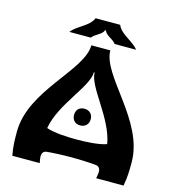

<svg xmlns="http://www.w3.org/2000/svg" viewBox="-122 -954 968 1057"><g transform="rotate(15 362.0 -425.0)"><path d="M364 -800C374 -772 412 -765 430 -740H552C522 -781 452 -800 432 -850H292C272 -800 202 -781 172 -740H294C312 -765 350 -772 360 -800ZM416 -700H308C308 -555 35 -373 35 -135C35 -90 35 -53 45 0H201C199 -13 196 -26 196 -38C196 -57 205 -68 222 -70C249 -73 311 -76 362 -76C413 -76 475 -73 502 -70C519 -68 528 -57 528 -38C528 -26 525 -13 523 0H679C689 -53 689 -90 689 -135C689 -373 416 -555 416 -700ZM362 -178C311 -178 236 -181 191 -197C215 -340 360 -477 360 -560H364C364 -477 509 -340 533 -197C488 -181 413 -178 362 -178ZM362 -353C331 -353 315 -332 315 -306C315 -279 331 -258 362 -258C393 -258 410 -279 410 -306C410 -332 393 -353 362 -353Z"/></g></svg>

Font: Brassia
Style: Regular
Weight: 400
Designer: Ariel Martín Pérez
Foundry: Tunera Type Foundry
Version: Version 1.600;hotconv 1.0.109;makeotfexe 2.5.65596